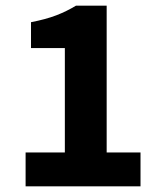

<svg xmlns="http://www.w3.org/2000/svg" viewBox="-20 -655 568 675"><path d="M70 0V-119H208V-486H89V-577Q141 -587 177.5 -601Q214 -615 247 -635H355V-119H474V0Z"/></svg>

Font: Source Sans 3
Style: Bold
Weight: 700
Designer: Paul D. Hunt
Foundry: Adobe
Version: Version 3.052;hotconv 1.1.0;makeotfexe 2.6.0